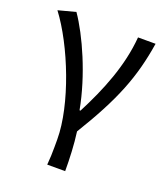

<svg xmlns="http://www.w3.org/2000/svg" viewBox="-139 -652 817 946"><g transform="rotate(20 270.0 -179.0)"><path d="M220 199H314C314 135 311 60 302 -5C436 -224 489 -359 518 -543H426C414 -391 354 -244 283 -107H278C246 -280 165 -460 98 -557L7 -533C116 -389 224 -116 224 65V105C224 138 223 163 220 199Z"/></g></svg>

Font: Spoqa Han Sans Neo
Style: Regular
Weight: 400
Designer: [Spoqa Han Sans Neo] Dong-huui Kim ___ Younghwa Kang ___ Yujin Lee ___ [Noto Sans] Ryoko NISHIZUKA ____ (kana & ideograp
Foundry: Spoqa (http://www.spoqa-han-sans.com)
Version: Version 1.100;hotconv 1.0.109;makeotfexe 2.5.65596